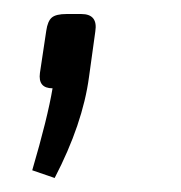

<svg xmlns="http://www.w3.org/2000/svg" viewBox="-20 -127 259 274"><path d="M75 -107H96Q120 -107 116 -82L107 -17Q98 50 58 127L26 116Q48 41 55 -1Q34 -1 37 -23L46 -83Q48 -97 54 -102Q60 -107 75 -107Z"/></svg>

Font: Exo 2.0 Light
Style: Italic
Weight: 300
Italic angle: -8°
Designer: Natanael Gama
Version: Version 1.001;PS 001.001;hotconv 1.0.70;makeotf.lib2.5.58329